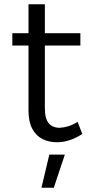

<svg xmlns="http://www.w3.org/2000/svg" viewBox="-20 -666 429 903"><path d="M191 -158Q191 -108 209 -86.5Q227 -65 261 -65Q281 -66 302 -72.5Q323 -79 345 -93L367 -36Q340 -18 309.5 -7.5Q279 3 248 3Q209 3 179 -12.5Q149 -28 131.5 -61Q114 -94 114 -146V-646H191ZM38 -510H358V-452H38ZM212 61H285L233 217H175Z"/></svg>

Font: Alexandria Light
Style: Regular
Weight: 300
Designer: Mohamed Gaber
Foundry: Kief Type Foundry
Version: Version 5.100